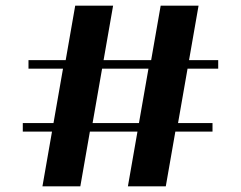

<svg xmlns="http://www.w3.org/2000/svg" viewBox="-20 -654 846 674"><path d="M262 0H129L205 -435H338ZM562 0H429L505 -435H638ZM544 -634H677L601 -199H468ZM244 -634H377L301 -199H168ZM80 -413V-443H746V-413ZM60 -192V-222H726V-192Z"/></svg>

Font: Space Cowgirl
Style: Regular
Weight: 400
Designer: Valery Marier
Foundry: Valery Marier
Version: Version 1.000